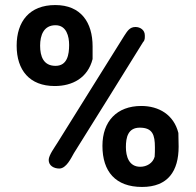

<svg xmlns="http://www.w3.org/2000/svg" viewBox="-20 -734 778 761"><path d="M386 -156C386 -54 438 7 543 7C646 7 688 -56 688 -153C688 -161 687 -199 687 -207C669 -279 610 -314 540 -314C443 -314 386 -253 386 -156ZM173 -100C173 -77 194 -66 215 -66C243 -66 262 -108 273 -127C315 -193 506 -501 547 -567C555 -575 554 -584 554 -594C554 -615 536 -627 517 -627C494 -627 485 -611 473 -593C434 -530 247 -232 207 -167C198 -152 173 -119 173 -100ZM479 -151C479 -189 487 -228 534 -228C585 -228 594 -199 594 -150C594 -144 594 -119 593 -113C586 -87 561 -73 536 -73C491 -73 479 -114 479 -151ZM46 -553C46 -456 97 -393 197 -393C267 -393 328 -425 347 -500V-550C347 -645 301 -714 199 -714C97 -714 46 -649 46 -553ZM139 -553C139 -594 153 -634 200 -634C244 -634 254 -589 254 -556C254 -518 247 -473 200 -473C152 -473 139 -511 139 -553Z"/></svg>

Font: Asimov Print
Style: C
Weight: 500
Designer: Google
Version: Version 2.000980: 2014